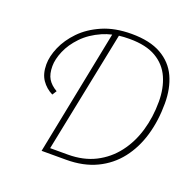

<svg xmlns="http://www.w3.org/2000/svg" viewBox="-120 -795 926 917"><g transform="rotate(20 343.0 -336.0)"><path d="M184 0 311 -637Q285 -631 262 -621Q205 -596 167.5 -557Q130 -518 112 -475.5Q94 -433 94 -398Q94 -358 108.5 -334Q123 -310 154 -292L140 -270Q106 -287 85 -317.5Q64 -348 64 -396Q64 -437 84.5 -484.5Q105 -532 146 -574.5Q187 -617 250 -644.5Q313 -672 398 -672Q491 -672 549 -639Q607 -606 633.5 -548Q660 -490 660 -414Q660 -326 638 -251Q616 -176 572 -119.5Q528 -63 462 -31.5Q396 0 309 0ZM343 -643 218 -26H308Q387 -26 447 -56.5Q507 -87 548 -140.5Q589 -194 609.5 -263.5Q630 -333 630 -412Q630 -480 606.5 -533Q583 -586 532 -616Q481 -646 398 -646H394Q367 -646 343 -643Z"/></g></svg>

Font: Source Sans 3 ExtraLight ExtraLight
Style: Italic
Weight: 250
Italic angle: -11°
Version: Version 3.052;hotconv 1.1.0;makeotfexe 2.6.0